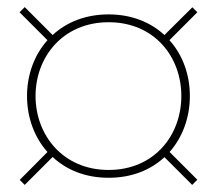

<svg xmlns="http://www.w3.org/2000/svg" viewBox="-20 -655 610 540"><path d="M35.5 -149 49.5 -135 128 -213.5C167 -177 220.5 -155 285.5 -155C350.5 -155 404 -177 442.5 -213L520.5 -135L535 -149.5L457 -227.5C493.5 -269 514 -324.5 514 -385C514 -445.5 493.5 -501 456.5 -542L535 -620.5L521 -634.5L442.5 -556.5C403.5 -592.5 350 -614.5 285.5 -614.5C220.5 -614.5 167 -592.5 128 -556.5L49.5 -635L35 -620.5L113.5 -542C76.5 -500.5 56 -445 56 -385C56 -324.5 76.5 -269 113.5 -227.5ZM80 -385C80 -496 158 -592.5 285.5 -592.5C413.5 -592.5 490 -496 490 -385C490 -274 413.5 -177 285.5 -177C158 -177 80 -274 80 -385Z"/></svg>

Font: Bodoni* 11pt Fatface
Style: Regular
Weight: 900
Version: Version 2.3